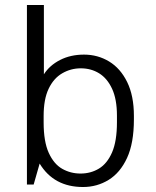

<svg xmlns="http://www.w3.org/2000/svg" viewBox="-20 -740 624 770"><path d="M313 10Q196 10 139 -84L115 0H88V-720H156V-442Q179 -478 221 -499.5Q263 -521 317 -521Q372 -521 417.5 -493.5Q463 -466 490 -411Q517 -356 517 -275V-261Q517 -166 489.5 -106.5Q462 -47 415.5 -18.5Q369 10 313 10ZM303 -44Q344 -44 377 -64Q410 -84 429.5 -129Q449 -174 449 -250V-276Q449 -342 429.5 -384Q410 -426 377.5 -446Q345 -466 304 -466Q264 -466 229.5 -446Q195 -426 175 -384Q155 -342 155 -275V-249Q155 -172 175.5 -127Q196 -82 229.5 -63Q263 -44 303 -44Z"/></svg>

Font: Chivo Medium ExtraLight
Style: Regular
Weight: 250
Version: Version 2.002